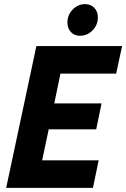

<svg xmlns="http://www.w3.org/2000/svg" viewBox="-20 -914 614 934"><path d="M10 0 157 -690H574L545 -556H274L244 -411H474L448 -285H217L185 -134H460L432 0ZM308 -804Q308 -842 334 -868Q360 -894 394 -894Q421 -894 438.5 -876Q456 -858 456 -830Q456 -792 430 -766Q404 -740 369 -740Q342 -740 325 -758Q308 -776 308 -804Z"/></svg>

Font: Radio Canada Condensed
Style: Bold Italic
Weight: 700
Width: 3
Italic angle: -12°
Designer: Charles Daoud, Etienne Aubert Bonn, Alexandre Saumier Demers, Jacques Le Bailly
Foundry: Radio-Canada
Version: Version 2.104; ttfautohint (v1.8.4.7-5d5b);gftools[0.9.28.de